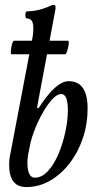

<svg xmlns="http://www.w3.org/2000/svg" viewBox="-20 -745 380 778"><path d="M86 13Q17 13 17 -78Q17 -87 18 -98Q19 -109 22 -122L111 -589Q114 -604 114.5 -614.5Q115 -625 115 -632Q115 -670 90 -670Q85 -670 83.5 -677.5Q82 -685 83.5 -692Q85 -699 90 -699Q112 -699 137 -705Q162 -711 183 -721Q189 -724 192.5 -724.5Q196 -725 198 -725Q205 -725 205 -717Q205 -713 205 -710Q205 -707 204 -704L130 -309L136 -306Q206 -416 258 -416Q335 -416 335 -306Q335 -243 316 -186Q297 -129 262.5 -84Q228 -39 183 -13Q138 13 86 13ZM121 -25Q150 -25 174.5 -52Q199 -79 217 -121.5Q235 -164 245 -211.5Q255 -259 255 -299Q255 -364 228 -364Q211 -364 191.5 -342.5Q172 -321 153.5 -288.5Q135 -256 122 -223Q109 -190 104 -168Q98 -141 94.5 -121.5Q91 -102 91 -88Q91 -25 121 -25ZM27 -525Q23 -525 24 -539Q25 -553 29 -566.5Q33 -580 37 -580H255Q260 -580 258.5 -566.5Q257 -553 252.5 -539Q248 -525 243 -525Z"/></svg>

Font: Junicode Two Beta Condensed Medium
Style: Italic
Weight: 500
Width: 3
Italic angle: -9°
Version: Version 1.053; ttfautohint (v1.8.4)